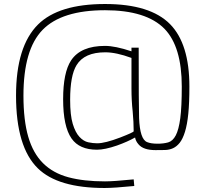

<svg xmlns="http://www.w3.org/2000/svg" viewBox="-20 -738 1019 958"><path d="M502 200Q269 200 169 102Q60 -4 60 -261Q60 -507 170 -616Q273 -718 504 -718Q730 -718 829 -617Q925 -519 925 -306Q925 -225 919.5 -170.5Q914 -116 903 -80.5Q892 -45 877 -26Q862 -7 843.5 1.5Q825 10 802.5 10.5Q780 11 756 11Q695 11 671 -18Q657 -34 654 -52Q617 -31 564 -12Q503 9 464 9Q376 9 337 -47Q295 -107 295 -243Q295 -377 335 -437Q383 -509 504 -509Q555 -509 636 -482V-500H672Q672 -205 674 -149Q678 -43 714 -29Q733 -21 766 -21Q796 -21 819 -27.5Q842 -34 857 -62.5Q872 -91 879.5 -148Q887 -205 887 -306Q887 -505 801 -594Q710 -687 504 -687Q288 -687 192.5 -589Q97 -491 97 -261Q97 -138 121 -55.5Q145 27 195 76.5Q245 126 321.5 146.5Q398 167 504 167Q547 167 647 157L650 190Q548 200 502 200ZM465 -23Q504 -23 580 -52Q647 -78 647 -83Q647 -128 642 -182Q636 -236 636 -297V-449Q560 -477 505 -477Q401 -477 362 -413Q330 -361 330 -240Q330 -163 343 -120Q356 -77 376.5 -55Q397 -33 420.5 -28Q444 -23 465 -23Z"/></svg>

Font: Storia Sans Thin
Style: Regular
Weight: 100
Designer: Accademia di Belle Arti di Urbino and others
Foundry: Accademia di Belle Arti di Urbino and others.
Version: Version 60.001;May 25, 2020;FontCreator 12.0.0.2522 64-bit